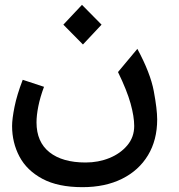

<svg xmlns="http://www.w3.org/2000/svg" viewBox="-20 -544 740 794"><path d="M321 230Q220 230 155.5 195.5Q91 161 60.5 103.5Q30 46 30 -23Q30 -52 40 -102Q50 -152 74 -214L162 -185Q146 -142 138.5 -104.5Q131 -67 131 -38Q131 43 184.5 85.5Q238 128 334 128Q387 128 432.5 109.5Q478 91 506.5 57Q535 23 535 -23Q535 -62 520 -116Q505 -170 468 -246L548 -342Q602 -242 616 -167Q630 -92 630 -50Q630 35 592 98Q554 161 484.5 195.5Q415 230 321 230ZM323 -360 242 -442 319 -524 400 -442Z"/></svg>

Font: Readex Pro
Style: Regular
Weight: 400
Designer: Bonnie Shaver-Troup, Thomas Jockin
Foundry: Lexend
Version: Version 1.204; ttfautohint (v1.8.4.7-5d5b)